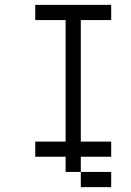

<svg xmlns="http://www.w3.org/2000/svg" viewBox="-20 -645 540 790"><path d="M437.5 125V62.5H312.5V125ZM437.5 0V-62.5H312.5Q312.5 -62.5 312.5 -562.5H437.5V-625H125V-562.5H250Q250 -562.5 250 -62.5H125V0H250V62.5H312.5V0Z"/></svg>

Font: Unifont
Style: Regular
Weight: 500
Version: Version 15.1.04